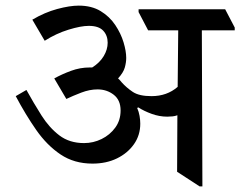

<svg xmlns="http://www.w3.org/2000/svg" viewBox="-20 -653 855 683"><path d="M309 -71Q244 -71 195.5 -103.5Q147 -136 109 -190.5Q71 -245 36 -311L74 -333Q100 -286 127.5 -242.5Q155 -199 191 -171.5Q227 -144 279 -144Q312 -144 341.5 -158.5Q371 -173 390 -199Q409 -225 409 -260Q409 -297 384.5 -316Q360 -335 327 -335Q299 -335 269 -323.5Q239 -312 216 -301L173 -374Q200 -389 232.5 -401Q265 -413 299 -413Q304 -413 308 -413Q335 -430 349 -453.5Q363 -477 363 -501Q363 -527 347 -544Q331 -561 296 -561Q268 -561 224 -547.5Q180 -534 139 -508L95 -583Q139 -609 183.5 -621Q228 -633 260 -633Q306 -633 338 -613.5Q370 -594 390 -564Q410 -534 419.5 -502.5Q429 -471 429 -447Q429 -431 424 -413Q419 -395 400 -374Q406 -369 413 -360Q430 -341 452.5 -326Q475 -311 519 -311Q574 -311 612 -344L614 -545H507L473 -610V-620H781L815 -555V-545H698L700 10H690L610 -42L611 -243Q603 -240 594 -239Q585 -238 575 -238Q547 -238 519.5 -248Q492 -258 472 -271L468 -269Q474 -255 476.5 -240.5Q479 -226 479 -213Q479 -172 456.5 -140Q434 -108 396 -89.5Q358 -71 309 -71Z"/></svg>

Font: Tiro Devanagari Hindi
Style: Regular
Weight: 400
Designer: Devanagari: John Hudson & Fiona Ross. Latin: John Hudson.
Foundry: Tiro Typeworks Ltd.
Version: Version 1.52